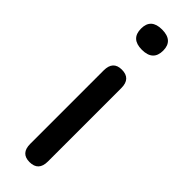

<svg xmlns="http://www.w3.org/2000/svg" viewBox="-245 -716 730 730"><g transform="rotate(45 119.5 -351.5)"><path d="M119 5Q72 5 72 -46V-441Q72 -492 119 -492Q167 -492 167 -441V-46Q167 5 119 5ZM119 -599Q60 -599 60 -654Q60 -708 119 -708Q179 -708 179 -654Q179 -599 119 -599Z"/></g></svg>

Font: Chiron GoRound TC
Style: Regular
Weight: 400
Designer: Ryoko NISHIZUKA 西塚涼子 (kana, bopomofo & ideographs); Paul D. Hunt (Latin, Greek & Cyrillic); Sandoll Communications 산돌커뮤니
Foundry: Adobe
Version: Version 1.000;hotconv 1.1.1;makeotfexe 2.6.0